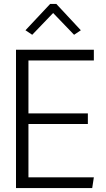

<svg xmlns="http://www.w3.org/2000/svg" viewBox="-20 -952 537 972"><path d="M61 -700.2H455.1V-646H124V-377.9H424.8V-324.2H124V-54.2H455.1L446.8 0H61ZM143.1 -775.9 108.9 -798.8 233.9 -932.1H265.1L389.2 -798.8L355 -775.9L249 -886.2Z"/></svg>

Font: LT Hoop Light
Style: Regular
Weight: 300
Designer: Daniel Lyons
Foundry: LyonsType
Version: Version 1.000